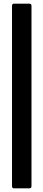

<svg xmlns="http://www.w3.org/2000/svg" viewBox="-20 -850 239 1055"><path d="M58 185Q46 185 46 173V-818Q46 -830 58 -830H141Q153 -830 153 -818V173Q153 185 141 185Z"/></svg>

Font: Sofia Sans Extra Condensed ExtraBold
Style: Regular
Weight: 800
Designer: Botio Nikoltchev, Ani Petrova
Foundry: lettersoup
Version: Version 4.101; ttfautohint (v1.8.4.7-5d5b)